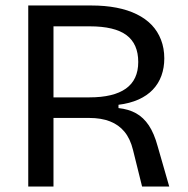

<svg xmlns="http://www.w3.org/2000/svg" viewBox="-20 -680 685 700"><path d="M83 0V-660H313Q363 -660 404.5 -652Q446 -644 478.5 -628Q511 -612 533 -589Q555 -566 567 -535Q579 -504 579 -467Q579 -433 568.5 -404Q558 -375 537 -353Q516 -331 484.5 -317Q453 -303 412 -298V-286Q449 -282 476 -267Q503 -252 522.5 -223Q542 -194 555 -146L597 0H498L465 -133Q455 -174 434 -199.5Q413 -225 381 -237.5Q349 -250 305 -250H175V0ZM175 -325H306Q394 -325 439 -357Q484 -389 484 -454Q484 -520 441 -552Q398 -584 307 -584H175Z"/></svg>

Font: Bricolage Grotesque 20pt
Style: Regular
Weight: 400
Version: Version 1.001;gftools[0.9.33.dev8+g029e19f]